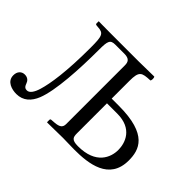

<svg xmlns="http://www.w3.org/2000/svg" viewBox="-131 -893 1151 1151"><g transform="rotate(45 444.5 -317.5)"><path d="M522 -333H609C738 -333 768 -243 768 -183C768 -121 733 -28 581 -28C527 -28 522 -46 522 -79ZM522 -523C522 -606 539 -611 609 -614C615 -620 615 -641 609 -647C560 -646 479 -645 479 -645H242C177 -645 140 -646 140 -646L139 -645V-628C139 -620 142 -619 160 -618C211 -615 217 -599 217 -499C217 -296 198 -176 179 -114C167 -73 149 -48 128 -48C116 -48 105 -51 97 -74C91 -92 78 -107 52 -107C25 -107 6 -87 6 -55C6 -2 61 12 98 12C156 12 192 -24 213 -76C250 -168 261 -362 261 -526C261 -601 267 -617 310 -617H385C428 -617 437 -598 437 -569V-72C437 -44 422.3 -32.1 382 -29L356 -27C351 -26.6 348 -24 348 -19V0L350 2C350 2 455 0 483 0C512 0 543 2 579 2C700 2 857 -16 857 -183C857 -272 828 -373 582 -373H522Z"/></g></svg>

Font: Libertinus Serif Display
Style: Regular
Weight: 400
Designer: Philipp H. Poll
Foundry: Khaled Hosny
Version: Version 6.1